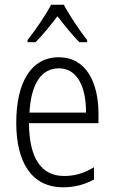

<svg xmlns="http://www.w3.org/2000/svg" viewBox="-20 -851 485 815"><path d="M251 -831H197C174 -787 129 -721 97 -681V-672H131C160 -700 195 -745 224 -782C253 -744 287 -702 317 -672H350V-681C323 -714 275 -785 251 -831ZM230 -608C111 -608 49 -500 49 -330C49 -165 112 -56 248 -56C299 -56 340 -68 379 -89V-141C335 -115 297 -104 252 -104C154 -104 104 -181 103 -328H398V-369C398 -500 346 -608 230 -608ZM230 -561C310 -561 346 -478 345 -373H105C112 -498 157 -561 230 -561Z"/></svg>

Font: Noto Sans Malayalam UI Condensed Light
Style: Regular
Weight: 300
Width: 3
Designer: Jelle Bosma - Monotype Design Team
Foundry: Monotype Imaging Inc.
Version: Version 2.104